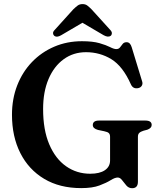

<svg xmlns="http://www.w3.org/2000/svg" viewBox="-20 -924 808 962"><path d="M671 -13.5Q671 19 642 19Q625 19 613.2 5.5Q601.5 -8 591.8 -21.2Q582 -34.5 570 -34.5Q555.5 -34.5 534.5 -21.2Q513.5 -8 478.5 5.2Q443.5 18.5 387 18.5Q279 18.5 201.2 -28Q123.5 -74.5 81.8 -157.2Q40 -240 40 -349Q40 -428.5 66.2 -496Q92.5 -563.5 140 -613Q187.5 -662.5 251.5 -690Q315.5 -717.5 390.5 -717.5Q444.5 -717.5 478.2 -707.8Q512 -698 531.5 -688Q551 -678 562.5 -678Q575 -678 581.5 -686.8Q588 -695.5 594.8 -704Q601.5 -712.5 614.5 -712.5Q632.5 -712.5 640 -687L692.5 -515Q696 -503.5 690.2 -494.2Q684.5 -485 672.5 -482.5Q646.5 -477 635.5 -502Q595 -592.5 537.8 -627.5Q480.5 -662.5 411 -662.5Q347.5 -662.5 299 -627.2Q250.5 -592 223.2 -528Q196 -464 196 -377.5Q196 -273 226.8 -200.8Q257.5 -128.5 311 -91Q364.5 -53.5 432 -53.5Q479.5 -53.5 505.5 -71.2Q531.5 -89 531.5 -120V-238.5Q531.5 -250.5 525.5 -256.8Q519.5 -263 502 -266.5L471 -273Q445 -280 445 -297.5Q445 -320 476.5 -320H708Q740 -320 740 -298Q740 -282 718 -274L699 -269Q684.5 -264.5 677.8 -258Q671 -251.5 671 -238.5ZM286.5 -747.5Q264.5 -734.5 251.5 -745Q246.5 -749 245.8 -757Q245 -765 254 -774L347.5 -877.5Q359.5 -889 369.2 -896.2Q379 -903.5 393.5 -903.5Q408 -903.5 417.5 -896.2Q427 -889 438.5 -877.5L532.5 -774Q541 -765 540.5 -757Q540 -749 535 -745Q522 -735 499.5 -747.5L393 -810Z"/></svg>

Font: Fraunces 9pt S000 SemiBold
Style: Regular
Weight: 600
Version: Version 1.000; ttfautohint (v1.8.3)